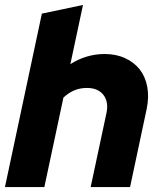

<svg xmlns="http://www.w3.org/2000/svg" viewBox="-27 -755 646 775"><path d="M-7 0 142 -700 308 -735 257 -496Q288 -516 323 -526.5Q358 -537 395 -537Q442 -537 478.5 -520Q515 -503 537.5 -474Q560 -445 567.5 -404Q575 -363 565 -315L498 0H339L403 -300Q412 -345 390 -372.5Q368 -400 324 -400Q296 -400 272.5 -390Q249 -380 229 -361L152 0Z"/></svg>

Font: Red Hat Display Black
Style: Italic
Weight: 900
Italic angle: -12°
Designer: Pentagram / MCKL
Foundry: Pentagram / MCKL
Version: Version 1.003; Red Hat Display Black Italic